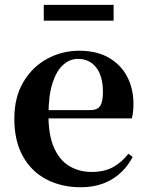

<svg xmlns="http://www.w3.org/2000/svg" viewBox="-20 -763 612 799"><path d="M316.2 16.2Q235.8 16.2 173.2 -16.5Q110.6 -49.1 75.1 -113Q39.6 -176.9 39.6 -268.8Q39.6 -358.8 77.6 -422.2Q115.5 -485.7 177.2 -518.8Q238.9 -551.9 309.4 -551.9Q383.1 -551.9 433.5 -522.5Q483.8 -493.1 509.6 -443.2Q535.4 -393.3 535.4 -330.9Q535.4 -296.1 528.7 -270.2H98.1V-304.6H353.4Q385.5 -304.6 396.9 -322.2Q408.3 -339.8 408.3 -380.4Q408.3 -446.3 380.2 -482.2Q352.1 -518 304.1 -518Q270.7 -518 242.6 -492.9Q214.6 -467.8 198.1 -416Q181.7 -364.1 181.7 -282.7Q181.7 -200.5 204.9 -148.2Q228 -95.8 268.8 -71.7Q309.5 -47.5 361.4 -47.5Q414.4 -47.5 450.9 -67.7Q487.3 -87.9 514.2 -123.2L532.1 -109.9Q500.6 -49.8 445.7 -16.8Q390.7 16.2 316.2 16.2ZM162.2 -677.1V-742.8H452.8V-677.1Z"/></svg>

Font: Noto Serif KR ExtraLight
Style: Regular
Weight: 200
Designer: Ryoko NISHIZUKA 西塚涼子 (kana & ideographs); Frank Grießhammer (Latin, Greek & Cyrillic); Wenlong ZHANG 张文龙 (bopomofo); San
Foundry: Adobe
Version: Version 2.002-H1;hotconv 1.1.0;makeotfexe 2.6.0